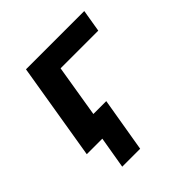

<svg xmlns="http://www.w3.org/2000/svg" viewBox="-185 -659 969 969"><g transform="rotate(-45 300.0 -174.5)"><path d="M269 171H141L170 0H59L145 -520H561L541 -400H272L226 -120H318Z"/></g></svg>

Font: Iosevka Aile Heavy Oblique
Style: Regular
Weight: 900
Italic angle: -9°
Designer: Belleve Invis
Foundry: Belleve Invis
Version: Version 31.1.0; ttfautohint (v1.8.4)